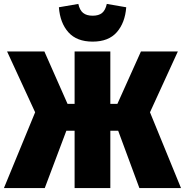

<svg xmlns="http://www.w3.org/2000/svg" viewBox="-35 -958 942 978"><path d="M871 -696 729 -386 887 0H675L567 -292H527V0H345V-292H303L193 0H-15L144 -386L1 -696H191L309 -429H345V-696H527V-429H563L683 -696ZM265 -921 364 -938Q371 -906 388.5 -892Q406 -878 437 -878Q468 -878 485 -892Q502 -906 509 -938L608 -921Q602 -842 560 -794Q518 -746 437 -746Q356 -746 313.5 -793.5Q271 -841 265 -921Z"/></svg>

Font: Fira Sans Condensed Black
Style: Regular
Weight: 900
Width: 3
Designer: Carrois Corporate & Edenspiekermann AG
Foundry: Carrois Corporate GbR & Edenspiekermann AG
Version: Version 4.203